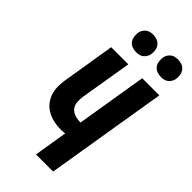

<svg xmlns="http://www.w3.org/2000/svg" viewBox="-291 -1024 1094 1094"><g transform="rotate(45 256.0 -477.5)"><path d="M250 0 283 -202Q274 -201 265 -200.5Q256 -200 248 -200Q217 -200 188 -207Q159 -214 134.5 -229Q110 -244 93.5 -267.5Q77 -291 70 -319.5Q63 -348 65 -378.5Q67 -409 73 -440L121 -735H259L207 -421Q204 -399 205.5 -376.5Q207 -354 220 -338Q233 -322 254 -315Q275 -308 297 -308H301L371 -735H509L388 0ZM441 -815Q424 -815 408.5 -821Q393 -827 383.5 -839.5Q374 -852 371.5 -868.5Q369 -885 371 -902Q373 -914 379.5 -924.5Q386 -935 395.5 -942.5Q405 -950 417 -952.5Q429 -955 440 -955Q457 -955 472.5 -949Q488 -943 497.5 -930.5Q507 -918 510 -901.5Q513 -885 510 -868Q508 -856 501.5 -845.5Q495 -835 485.5 -827.5Q476 -820 464 -817.5Q452 -815 441 -815ZM241 -815Q224 -815 208.5 -821Q193 -827 183.5 -839.5Q174 -852 171.5 -868.5Q169 -885 171 -902Q173 -914 179.5 -924.5Q186 -935 195.5 -942.5Q205 -950 217 -952.5Q229 -955 240 -955Q257 -955 272.5 -949Q288 -943 297.5 -930.5Q307 -918 310 -901.5Q313 -885 310 -868Q308 -856 301.5 -845.5Q295 -835 285.5 -827.5Q276 -820 264 -817.5Q252 -815 241 -815Z"/></g></svg>

Font: Iosevka Curly Heavy
Style: Italic
Weight: 900
Italic angle: -9°
Monospace: yes
Designer: Belleve Invis
Foundry: Belleve Invis
Version: Version 22.1.2; ttfautohint (v1.8.4)